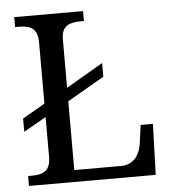

<svg xmlns="http://www.w3.org/2000/svg" viewBox="-52 -761 726 809"><g transform="rotate(-5 311.5 -357.0)"><path d="M38 0H574L581 -215H529L519 -140C513 -97 491 -50 431 -50H234V-341L390 -431V-489L234 -398V-604C234 -663 272 -672 316 -672H329V-714H38V-672H51C96 -672 133 -663 133 -600V-340L38 -285V-229L133 -283V-114C133 -51 96 -42 51 -42H38Z"/></g></svg>

Font: Noto Serif Thai
Style: Regular
Weight: 400
Designer: Monotype Design Team
Foundry: Monotype Imaging Inc.
Version: Version 1.901